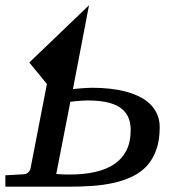

<svg xmlns="http://www.w3.org/2000/svg" viewBox="-48 -704 655 724"><path d="M444.8 -213.9Q444.8 -244.1 434.1 -265.4Q423.3 -286.6 402.8 -299.8Q382.3 -313 352.1 -319.1Q321.8 -325.2 282.2 -325.2Q273.9 -325.2 262.9 -324.5Q252 -323.7 241.7 -322.8Q229.5 -321.3 217.3 -320.3L164.1 -47.9Q171.4 -47.4 179.7 -46.9Q186.5 -46.4 195.3 -46.1Q204.1 -45.9 213.9 -45.9Q267.6 -45.9 310.3 -55.4Q353 -64.9 383.1 -85.2Q413.1 -105.5 429 -137.2Q444.8 -168.9 444.8 -213.9ZM287.6 -684.1 227.1 -368.2Q240.2 -369.1 253.4 -370.6Q264.6 -371.6 277.3 -372.3Q290 -373 301.3 -373Q334 -373 365.5 -369.6Q397 -366.2 425 -358.9Q453.1 -351.6 476.8 -340.1Q500.5 -328.6 517.6 -312Q534.7 -295.4 544.4 -273.7Q554.2 -252 554.2 -224.1Q554.2 -174.8 541.3 -138.9Q528.3 -103 505.4 -78.1Q482.4 -53.2 450.4 -38.1Q418.5 -22.9 380.4 -14.4Q342.3 -5.9 299.1 -2.9Q255.9 0 210.9 0H-27.8V-43L42 -46.9Q52.7 -47.9 59.3 -54.9Q65.9 -62 66.9 -67.9L128.9 -387.2L62.5 -468.3Z"/></svg>

Font: Charis SIL
Style: Italic
Weight: 400
Italic angle: -11°
Foundry: SIL International
Version: Version 4.112